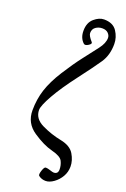

<svg xmlns="http://www.w3.org/2000/svg" viewBox="-179 -781 702 1068"><g transform="rotate(20 172.5 -247.0)"><path d="M39.1 -113.8Q39.1 -179.2 57.9 -237.3Q76.7 -295.4 119.9 -363.5Q163.1 -431.6 202.4 -482.2Q241.7 -532.7 269 -568.6Q296.4 -604.5 296.4 -635.3Q296.4 -650.4 284.2 -662.8Q272 -675.3 249 -675.3Q227.5 -675.3 210.4 -663.3Q193.4 -651.4 193.4 -627.9Q193.4 -611.8 219.2 -583Q226.6 -574.7 208.5 -563.2Q190.4 -551.8 181.6 -559.1Q153.8 -584 154.3 -627.9Q154.3 -674.8 183.3 -700Q212.4 -725.1 241.2 -725.1Q294.4 -725.1 317.6 -690.2Q340.8 -655.3 340.8 -615.2Q340.8 -549.8 309.6 -503.4Q278.3 -457 212.4 -370.6Q146.5 -284.2 109.6 -218.8Q72.8 -153.3 72.8 -128.9Q72.8 -77.1 128.7 -50.3Q184.6 -23.4 243.2 -12Q301.8 -0.5 323.5 35.9Q345.2 72.3 345.2 108.4Q345.2 140.6 329.6 167.7Q314 194.8 289.1 212.6Q264.2 230.5 241.7 230.5Q217.8 230.5 199.7 216.8Q192.4 211.4 200.7 185.8Q209 160.2 217.8 160.2Q228.5 160.2 245.1 165.8Q261.7 171.4 268.1 171.4Q293.5 171.4 293.5 144Q293.5 119.1 282.2 96.2Q271 73.2 218 59.8Q165 46.4 102.1 3.9Q39.1 -38.6 39.1 -113.8Z"/></g></svg>

Font: Junicode
Style: Regular
Weight: 400
Designer: Peter S. Baker
Foundry: Briery Creek Software
Version: Version 0.7.2